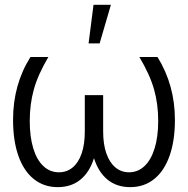

<svg xmlns="http://www.w3.org/2000/svg" viewBox="-20 -767 780 797"><path d="M103.5 -264.6Q103.5 -198.7 118.2 -150.9Q132.8 -103 160.2 -77.4Q187.5 -51.8 224.6 -51.8Q257.3 -51.8 281.5 -71.8Q305.7 -91.8 318.8 -129.6Q332 -167.5 332 -220.7V-372.1H408.2V-220.7Q408.2 -168 421.6 -129.9Q435.1 -91.8 459.2 -71.8Q483.4 -51.8 515.6 -51.8Q552.2 -51.8 579.6 -77.4Q606.9 -103 621.8 -151.1Q636.7 -199.2 636.7 -264.6Q636.7 -334.5 619.6 -395.5Q602.5 -456.5 558.6 -530.3H633.8Q706.1 -413.6 706.1 -269.5Q706.1 -182.6 683.8 -119.9Q661.6 -57.1 619.9 -23.7Q578.1 9.8 520.5 9.8Q464.8 9.8 426.8 -21Q388.7 -51.8 370.1 -110.4Q351.6 -51.8 313.5 -21Q275.4 9.8 219.7 9.8Q162.1 9.8 120.4 -23.7Q78.6 -57.1 56.4 -119.9Q34.2 -182.6 34.2 -269.5Q34.2 -416 106.4 -530.3H180.7Q137.2 -456.5 120.4 -395.5Q103.5 -334.5 103.5 -264.6ZM368.2 -747.1H440.4L393.6 -586.9H347.7Z"/></svg>

Font: Pretendard Light
Style: Regular
Weight: 300
Designer: Base glyphs from Inter by Rasmus Andersson; Hangeul glyphs from Noto Sans CJK(Source Han Sans) by Jang Soo-young and Kan
Foundry: Kil Hyung-jin
Version: Version 1.309